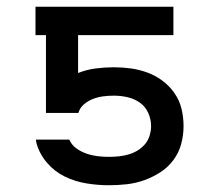

<svg xmlns="http://www.w3.org/2000/svg" viewBox="-20 -540 640 568"><path d="M302 8Q269 8 235.5 2.5Q202 -3 172 -17.5Q142 -32 119.5 -58Q97 -84 88 -116L86 -127H185Q192 -111 206 -101Q220 -91 236 -85.5Q252 -80 268.5 -78Q285 -76 302 -76Q317 -76 331.5 -77.5Q346 -79 360 -83Q374 -87 386.5 -94.5Q399 -102 408.5 -113Q418 -124 422.5 -138.5Q427 -153 427 -167Q427 -187 418.5 -206Q410 -225 393.5 -236.5Q377 -248 357 -252.5Q337 -257 317 -257Q301 -257 285.5 -255Q270 -253 255.5 -247.5Q241 -242 228.5 -231.5Q216 -221 212 -206H116V-436H85V-520H493V-436H211V-324Q236 -334 263 -337.5Q290 -341 317 -341Q342 -341 367.5 -337.5Q393 -334 417 -325Q441 -316 461.5 -300.5Q482 -285 496.5 -264Q511 -243 517 -218Q523 -193 523 -167Q523 -140 516 -114Q509 -88 493 -66.5Q477 -45 454.5 -30.5Q432 -16 407 -7Q382 2 355.5 5Q329 8 302 8Z"/></svg>

Font: Iosevka Custom Medium Extended
Style: Regular
Weight: 500
Width: 7
Monospace: yes
Designer: Belleve Invis
Foundry: Belleve Invis
Version: Version 11.2.4; ttfautohint (v1.8.4)